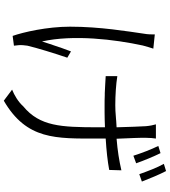

<svg xmlns="http://www.w3.org/2000/svg" viewBox="40 -894 919 1040"><g transform="rotate(90 500.0 -374.5)"><path d="M964 -683C948 -724 926 -778 907 -814L868 -802C889 -765 908 -714 924 -669L964 -683ZM865 -652C851 -692 828 -748 810 -784L771 -772C790 -734 810 -681 824 -637L865 -652ZM731 -487C797 -491 852 -497 901 -506L903 -572C851 -560 795 -551 732 -546C729 -610 726 -684 727 -706C727 -728 729 -745 731 -759H654C658 -745 662 -728 664 -705C666 -680 668 -610 670 -546C659 -545 647 -545 636 -544L626 -543L612 -542C591 -540 570 -539 550 -539C496 -539 436 -543 393 -550V-487C418 -485 452 -484 485 -482H496C515 -481 534 -481 551 -481C561 -481 570 -481 580 -481H590C615 -481 641 -482 670 -483V-437C669 -249 666 -130 556 -40C532 -13 496 8 466 20L526 65C739 -59 731 -218 731 -444V-487ZM228 10C227 0 226 -9 225 -18C224 -30 226 -49 228 -63C239 -111 270 -212 293 -279L259 -299C252 -280 245 -261 238 -242L235 -232C224 -200 213 -168 205 -142C167 -313 194 -536 227 -688C231 -705 239 -729 244 -745L167 -753C167 -736 167 -715 163 -694C151 -610 125 -457 125 -294C125 -169 155 -40 175 17L228 10Z"/></g></svg>

Font: Glow Sans SC Normal
Style: Regular
Weight: 400
Designer: Ryoko NISHIZUKA (kana, bopomofo & ideographs); Paul D. Hunt (Latin, Greek & Cyrillic); Sandoll Communications, Soo-young
Version: Version 0.93